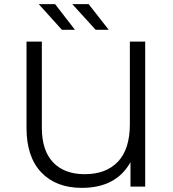

<svg xmlns="http://www.w3.org/2000/svg" viewBox="-20 -901 835 927"><path d="M342 -757H279L167 -881H246ZM505 -757H442L329 -881H408ZM607 -700H681V0H610V-118Q541 6 375 6Q250 6 179 -69Q108 -144 108 -283V-700H182V-285Q182 -174 236.5 -117Q291 -60 389 -60Q492 -60 549.5 -120.5Q607 -181 607 -302Z"/></svg>

Font: Montserrat Alternates
Style: Regular
Weight: 400
Designer: Julieta Ulanovsky
Foundry: Julieta Ulanovsky
Version: Version 7.200;PS 007.200;hotconv 1.0.88;makeotf.lib2.5.64775